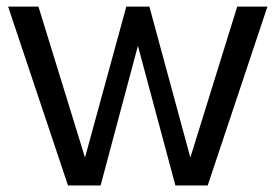

<svg xmlns="http://www.w3.org/2000/svg" viewBox="-20 -570 847 590"><path d="M709 -549.8H801.8L618.2 0H519L403.8 -429.2L289.1 0H189L4.9 -549.8H98.1L241.2 -85.9L368.2 -549.8H439L564.9 -85.9Z"/></svg>

Font: Stilu
Style: Regular
Weight: 400
Designer: Genilson Lima Santos
Foundry: Genilson Lima Santos
Version: Version 1.200;PS 001.200;hotconv 1.0.88;makeotf.lib2.5.64775